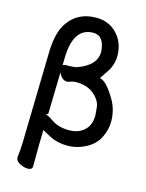

<svg xmlns="http://www.w3.org/2000/svg" viewBox="-136 -806 838 1101"><g transform="rotate(15 282.5 -255.0)"><path d="M179 -410Q185 -416 197 -416Q248 -416 264 -422Q373 -461 373 -542Q367 -636 302 -636Q183 -636 180 -452ZM138 214Q119 214 92.5 201.5Q66 189 66 164Q71 131 73 78L85 -459Q87 -561 117 -619Q174 -724 297 -724Q366 -724 413 -680Q469 -626 469 -544Q469 -489 436.5 -441.5Q404 -394 405 -394Q443 -391 499 -296Q532 -239 532 -170Q532 -122 508.5 -74.5Q485 -27 433 0.5Q381 28 323 28Q265 28 218.5 4Q172 -20 169 -24Q166 65 166 193Q166 214 138 214ZM310 -60Q372 -60 407 -98Q435 -129 435 -179Q435 -190 431 -229Q427 -268 387 -302.5Q347 -337 280 -337Q261 -337 247.5 -331.5Q234 -326 227 -326Q205 -326 189 -348Q182 -358 178 -368L172 -120L159 -113Q171 -113 204 -90Q247 -60 310 -60Z"/></g></svg>

Font: LXGW ZhenKai
Style: Regular
Weight: 400
Designer: LXGW / Fontworks Inc.
Foundry: LXGW / Fontworks Inc.
Version: Version 0.800;June 8, 2025